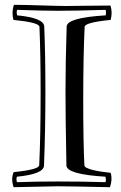

<svg xmlns="http://www.w3.org/2000/svg" viewBox="-20 -759 507 803"><path d="M257.8 -66.9Q253.9 -271 253.9 -375Q253.9 -495.1 258.8 -647.9Q259.8 -685.1 421.9 -694.8Q424.8 -704.1 421.9 -717.8Q293.9 -713.9 222.2 -713.9Q162.1 -713.9 51.8 -717.8Q47.9 -709 51.8 -694.8Q164.1 -684.1 165 -647.9Q169.9 -533.2 169.9 -375Q169.9 -220.2 164.1 -66.9Q163.1 -30.8 50.8 -20Q46.9 -12.2 50.8 2.9Q133.8 0 221.2 0Q325.2 0 420.9 2.9Q424.8 -4.9 420.9 -20Q258.8 -29.8 257.8 -66.9ZM36.1 -675.8Q27.8 -708 38.1 -738.8Q81.1 -738.8 154.5 -736.3Q228 -733.9 256.8 -733.9Q277.8 -733.9 337.9 -734.9Q397.9 -735.8 441.9 -735.8Q451.2 -708 442.9 -675.8Q335 -665 334 -647Q328.1 -524.9 328.1 -338.9Q328.1 -159.2 333 -67.9Q333 -64.9 335.4 -62Q337.9 -59.1 342.5 -57.1Q347.2 -55.2 352.1 -53Q356.9 -50.8 365.5 -48.8Q374 -46.9 379.9 -45.4Q385.7 -43.9 395.8 -42.5Q405.8 -41 411.9 -40Q418 -39.1 428.5 -38.1Q439 -37.1 442.9 -36.1Q451.2 -8.8 439.9 23.9Q259.8 20 221.2 20Q194.8 20 37.1 23.9Q24.9 -9.8 37.1 -39.1Q143.1 -49.8 144 -67.9Q149.9 -189.9 149.9 -375Q149.9 -532.2 145 -647Q144 -665 36.1 -675.8Z"/></svg>

Font: Jacques Francois Shadow
Style: Regular
Weight: 400
Designer: Alexei Vanyashin, Nikita Kanarev (i@xarsok.ru)
Foundry: Cyreal (www.cyreal.org)
Version: Version 1.003